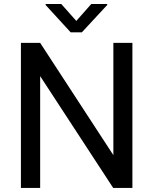

<svg xmlns="http://www.w3.org/2000/svg" viewBox="-20 -921 753 941"><path d="M628.9 0H534.7L176.8 -547.9V0H82.5V-710.9H176.8L535.6 -160.6V-710.9H628.9ZM354 -818.4 427.2 -901.4H505.4V-896.5L381.3 -762.7H326.2L203.6 -896.5V-901.4H280.3Z"/></svg>

Font: MAUL
Style: Regular
Weight: 400
Designer: MAUL
Version: Version 1.0; 2020; ttfautohint (v1.8.3)